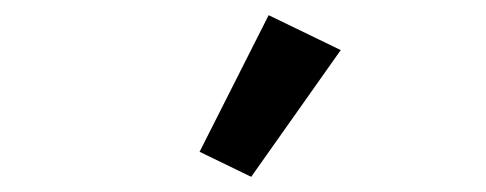

<svg xmlns="http://www.w3.org/2000/svg" viewBox="-20 -815 640 253"><path d="M429 -749 311 -582 243 -615 334 -795Z"/></svg>

Font: IBM Plex Sans Medium
Style: Regular
Weight: 500
Designer: Mike Abbink, Paul van der Laan, Pieter van Rosmalen
Foundry: Bold Monday
Version: Version 3.201